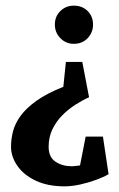

<svg xmlns="http://www.w3.org/2000/svg" viewBox="-20 -522 420 679"><path d="M208 137Q149 137 106.5 117Q64 97 41.5 64.5Q19 32 19 -3Q19 -30 26 -57.5Q33 -85 53 -112.5Q73 -140 109.5 -166Q146 -192 204 -215L213 -303H271L295 -178Q272 -168 247 -152Q222 -136 200.5 -114.5Q179 -93 165.5 -65Q152 -37 152 -3Q152 34 176.5 50Q201 66 234 66Q239 66 246.5 65Q254 64 263 63L283 -39H344L364 94Q347 104 320 114Q293 124 263.5 130.5Q234 137 208 137ZM241 -367Q213 -367 193.5 -387Q174 -407 174 -435Q174 -464 193.5 -483Q213 -502 241 -502Q271 -502 290 -483Q309 -464 309 -435Q309 -407 290 -387Q271 -367 241 -367Z"/></svg>

Font: Manuale
Style: Regular
Weight: 400
Designer: Eduardo Tunni / Pablo Cosgaya
Foundry: Eduardo Tunni / Pablo Cosgaya
Version: Version 1.002